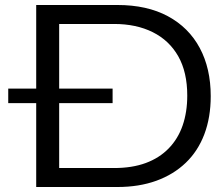

<svg xmlns="http://www.w3.org/2000/svg" viewBox="-20 -749 894 769"><path d="M125 0V-729H450Q569 -729 652.5 -684Q736 -639 780 -557Q824 -475 824 -364Q824 -279 798.5 -211.5Q773 -144 724 -97Q675 -50 606 -25Q537 0 450 0ZM217 -76H437Q509 -76 563.5 -96Q618 -116 655.5 -154.5Q693 -193 711.5 -246.5Q730 -300 730 -366Q730 -460 694 -523.5Q658 -587 592 -620Q526 -653 437 -653H217ZM13 -336V-394H431V-336Z"/></svg>

Font: Mona Sans Expanded
Style: Regular
Weight: 400
Width: 7
Designer: Deni Anggara
Foundry: GitHub
Version: Version 2.000